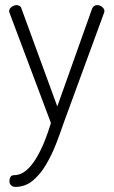

<svg xmlns="http://www.w3.org/2000/svg" viewBox="-20 -499 447 754"><path d="M40 235Q31 235 24 229Q17 223 17 212Q17 203 21 196Q25 189 35 189Q60 189 81.5 171.5Q103 154 121.5 123.5Q140 93 154.5 57Q169 21 180 -16L18 -447Q16 -452 16 -455Q16 -462 20.5 -467Q25 -472 31.5 -475.5Q38 -479 45 -479Q51 -479 57 -475.5Q63 -472 64 -466L205 -81L342 -466Q345 -472 350 -475.5Q355 -479 361 -479Q368 -479 374.5 -476Q381 -473 385.5 -467.5Q390 -462 390 -455Q390 -450 388 -447L230 -16Q217 23 200 66.5Q183 110 160.5 148Q138 186 108.5 210.5Q79 235 40 235Z"/></svg>

Font: Dosis ExtraLight Light
Style: Regular
Weight: 300
Version: Version 3.001; ttfautohint (v1.8.2)